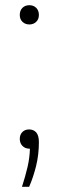

<svg xmlns="http://www.w3.org/2000/svg" viewBox="-20 -566 226 738"><path d="M64.5 152Q77.5 111.5 85.8 76.2Q94 41 95 5.5H93Q77 5.5 66.5 -5Q56 -15.5 56 -32Q56 -48.5 66 -58.5Q76 -68.5 91.5 -68.5Q109 -68.5 119.2 -57Q129.5 -45.5 129.5 -19.5Q129.5 28 118.8 71.8Q108 115.5 92 152ZM93 -472Q77 -472 66.5 -482Q56 -492 56 -508.5Q56 -525.5 66.2 -535.8Q76.5 -546 93 -546Q109 -546 119.2 -535.8Q129.5 -525.5 129.5 -508.5Q129.5 -492 119 -482Q108.5 -472 93 -472Z"/></svg>

Font: Encode Sans Condensed Condensed ExtraLight
Style: Regular
Weight: 200
Width: 3
Designer: Multiple Designers
Foundry: Impallari Type
Version: Version 3.000; ttfautohint (v1.8.3) -l 8 -r 50 -G 200 -x 14 